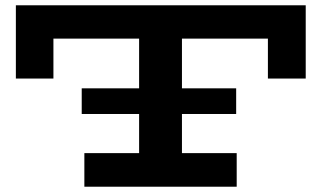

<svg xmlns="http://www.w3.org/2000/svg" viewBox="-20 -706 1203 726"><path d="M1136 -686V-409H993V-560H668V-372H873V-275H668V-127H875V0H299V-127H506V-275H289V-372H506V-560H182V-409H40V-686Z"/></svg>

Font: BioRhyme Expanded ExtraBold
Style: Regular
Weight: 800
Width: 7
Designer: Aoife Mooney
Foundry: Aoife Mooney Type
Version: Version 1.001